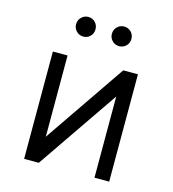

<svg xmlns="http://www.w3.org/2000/svg" viewBox="-106 -795 796 883"><g transform="rotate(15 292.0 -353.5)"><path d="M89.5 0V-511H159.5V-124L424.5 -511H494.5V0H424.5V-386.5L159.5 0ZM377 -613.5Q358 -613.5 344.2 -627Q330.5 -640.5 330.5 -660Q330.5 -680 344.2 -693.5Q358 -707 377 -707Q396.5 -707 410 -693.5Q423.5 -680 423.5 -660Q423.5 -640.5 410 -627Q396.5 -613.5 377 -613.5ZM206.5 -613.5Q187.5 -613.5 173.8 -627Q160 -640.5 160 -660Q160 -680 173.8 -693.5Q187.5 -707 206.5 -707Q226 -707 239.2 -693.5Q252.5 -680 252.5 -660Q252.5 -640.5 239.2 -627Q226 -613.5 206.5 -613.5Z"/></g></svg>

Font: Overpass Light
Style: Regular
Weight: 300
Designer: Delve Withrington, Dave Bailey, Thomas Jockin
Foundry: Delve Fonts LLC
Version: Version 4.000; ttfautohint (v1.8.3)